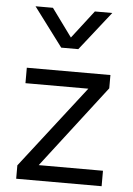

<svg xmlns="http://www.w3.org/2000/svg" viewBox="-54 -795 577 835"><g transform="rotate(5 235.0 -377.0)"><path d="M48.5 0V-58.5L327 -417.5H52.5V-485H417.5V-427L141 -67.5H421.5V0ZM194 -585 67 -754.5H143L232 -632.5L326 -754.5H402L268.5 -585Z"/></g></svg>

Font: Geologica ExtraLight
Style: Regular
Weight: 200
Designer: Sindre Bremnes, Frode Helland
Foundry: Monokrom Skriftforlag AS
Version: Version 1.010; ttfautohint (v1.8.4.7-5d5b);gftools[0.9.28]